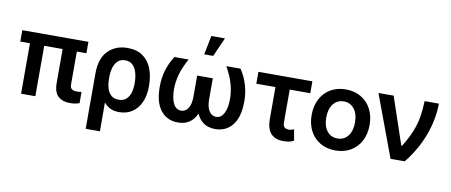

<svg xmlns="http://www.w3.org/2000/svg" viewBox="-80 -1124 3923 1670"><g transform="rotate(10 1881.5 -289.5)"><path d="M625.5 -545.9V-445.3H541V-158.7Q540.5 -124.5 556.9 -113.5Q573.2 -102.5 599.6 -102.5Q611.8 -102.5 623 -104Q634.3 -105.5 642.1 -106.4V-6.3Q626 -1.5 605 2.7Q584 6.8 558.1 6.3Q493.2 6.8 454.3 -28.6Q415.5 -64 415.5 -147V-445.3H252.9V0H127V-445.3H41.5V-545.9Z M733.4 203.1V-285.6Q732.9 -417 798.8 -484.9Q864.7 -552.7 971.2 -552.7Q1054.7 -552.7 1107.7 -514.4Q1160.6 -476.1 1185.8 -410.4Q1210.9 -344.7 1210.9 -262.7V-252.9Q1210.9 -174.8 1184.8 -115.7Q1158.7 -56.6 1109.9 -23.4Q1061 9.8 993.2 9.8Q947.3 9.8 914.6 -6.3Q881.8 -22.5 858.4 -51.8L859.4 203.1ZM857.9 -242.2Q858.9 -209.5 869.1 -175.5Q879.4 -141.6 903.8 -118.7Q928.2 -95.7 971.2 -95.7Q1013.2 -95.7 1037.8 -118.4Q1062.5 -141.1 1073.2 -177Q1084 -212.9 1084 -252.9V-262.7Q1084 -312.5 1072.5 -353.5Q1061 -394.5 1035.6 -418.9Q1010.3 -443.4 968.8 -443.4Q928.2 -443.4 903.8 -419.7Q879.4 -396 868.4 -357.9Q857.4 -319.8 857.4 -276.4Z M1385.3 -545.9H1510.3Q1464.8 -462.4 1447.5 -398.2Q1430.2 -334 1429.7 -270.5Q1430.2 -189 1454.3 -142.6Q1478.5 -96.2 1522.9 -96.2Q1561 -96.2 1584.7 -132.6Q1608.4 -168.9 1607.9 -238.3V-421.4H1746.1V-238.3Q1746.1 -168.9 1769.5 -132.6Q1793 -96.2 1831.5 -96.2Q1875.5 -96.2 1899.9 -142.6Q1924.3 -189 1924.8 -270.5Q1924.3 -334 1907 -398.2Q1889.6 -462.4 1843.8 -545.9H1969.2Q2049.8 -423.3 2050.8 -272.9Q2051.3 -134.3 1994.9 -62.3Q1938.5 9.8 1840.8 9.8Q1781.7 9.8 1740.7 -18.1Q1699.7 -45.9 1677.2 -97.2Q1654.8 -45.9 1613.8 -18.1Q1572.8 9.8 1513.2 9.8Q1415.5 9.8 1359.4 -62.3Q1303.2 -134.3 1304.2 -272.9Q1304.2 -421.9 1385.3 -545.9ZM1636.2 -613.8 1669.9 -781.7H1790L1715.3 -613.8Z M2603.5 -545.9V-440.9H2421.9V-154.3Q2422.4 -117.2 2437 -106.9Q2451.7 -96.7 2471.7 -96.7Q2486.8 -96.7 2497.8 -99.9Q2508.8 -103 2519 -106.9L2536.6 -9.8Q2513.2 2.4 2491.5 6.1Q2469.7 9.8 2442.9 9.8Q2372.6 9.8 2334.5 -30.5Q2296.4 -70.8 2295.9 -156.7V-440.9H2127V-545.9Z M2903.8 11.7Q2827.6 11.7 2769.8 -22Q2711.9 -55.7 2679.9 -116.2Q2647.9 -176.8 2647.9 -257.3Q2647.9 -337.4 2679.9 -398.4Q2711.9 -459.5 2769.8 -493.4Q2827.6 -527.3 2903.8 -527.3Q2980.5 -527.3 3038.1 -493.4Q3095.7 -459.5 3127.7 -398.4Q3159.7 -337.4 3159.7 -257.3Q3159.7 -177.2 3127.7 -116.7Q3095.7 -56.2 3038.1 -22.2Q2980.5 11.7 2903.8 11.7ZM2903.8 -94.2Q2961.9 -94.2 2996.3 -137.9Q3030.8 -181.6 3030.8 -257.3Q3030.8 -333.5 2996.1 -377.4Q2961.4 -421.4 2903.8 -421.4Q2846.2 -421.4 2811.5 -377.4Q2776.9 -333.5 2776.9 -257.3Q2776.9 -181.2 2811.5 -137.7Q2846.2 -94.2 2903.8 -94.2Z M3390.1 0 3187 -545.9H3321.3L3462.4 -128.9H3468.3Q3517.6 -208 3543.9 -273.2Q3570.3 -338.4 3581.3 -403.1Q3592.3 -467.8 3595.2 -545.9H3721.2Q3719.2 -403.8 3667 -263.9Q3614.7 -124 3515.1 0Z"/></g></svg>

Font: Inter Display Semi Bold
Style: Regular
Weight: 600
Designer: Rasmus Andersson
Foundry: rsms
Version: Version 4.000;git-37864ae